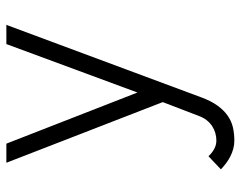

<svg xmlns="http://www.w3.org/2000/svg" viewBox="-94 -434 728 579"><g transform="rotate(-90 269.5 -144.0)"><path d="M68.7 -488.3 251.6 -16.7 209.7 92.5Q204.7 106.1 196.8 116Q188.9 125.9 179.1 132.3Q169.3 138.7 158.3 141.8Q147.2 145 136.2 145Q122.2 145 110.4 138.5Q98.5 132.1 88.3 121.2L48.8 158.6Q57.5 167 67.4 174.4Q77.3 181.8 88.2 187.3Q99.1 192.8 110.9 196Q122.8 199.2 135.4 199.2Q155.6 199.2 174.4 195.1Q193.2 191 209.6 179.8Q226 168.7 240.4 149.3Q254.7 129.9 266 99.2L484.5 -488.3H426.6L280.5 -93L126.3 -488.3Z"/></g></svg>

Font: SaysetthaMai Thin
Style: Regular
Weight: 100
Designer: John M. Durdin
Foundry: Lao Script for Windows
Version: Version 1.101